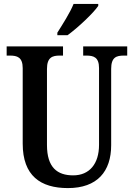

<svg xmlns="http://www.w3.org/2000/svg" viewBox="-20 -951 684 981"><path d="M273 -784V-771H325C379 -810 459 -886 482 -921V-931H356C338 -886 300 -827 273 -784ZM327 10C477 10 548 -75 548 -209V-599C548 -659 575 -667 613 -667H630V-714H405V-667H421C458 -667 486 -659 486 -603V-211C486 -114 437 -55 354 -55C273 -55 220 -95 220 -210V-599C220 -659 249 -667 285 -667H302V-714H14V-667H31C67 -667 96 -659 96 -603V-217C96 -53 187 10 327 10Z"/></svg>

Font: Noto Serif Bengali Condensed
Style: Regular
Weight: 400
Width: 3
Designer: Juan Bruce, Universal Thirst, Indian Type Foundry and the Monotype Design Team.
Foundry: Monotype Imaging Inc.
Version: Version 2.003